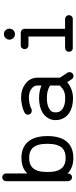

<svg xmlns="http://www.w3.org/2000/svg" viewBox="501 -1175 678 1720"><g transform="rotate(-90 840.0 -315.0)"><path d="M111 -634H112Q126 -634 136 -624Q146 -614 146 -600V-599V-410Q147 -410 147.5 -411Q148 -412 149 -412Q198 -462 285 -462Q372 -462 422 -412Q481 -352 481 -229Q481 -106 423 -47Q373 3 285.5 3Q198 3 148 -47Q148 -47 147.5 -47.5Q147 -48 146 -49V-45V-44Q146 -30 136 -19.5Q126 -9 111.5 -9Q97 -9 87 -19.5Q77 -30 77 -44V-45Q77 -599 77 -599V-600Q77 -614 87 -624Q97 -634 111 -634ZM285 -393Q227 -393 198 -363Q159 -324 159 -229Q159 -134 198 -96Q227 -66 285 -66Q344 -66 373 -96Q412 -135 412 -229.5Q412 -324 373 -363Q343 -393 285 -393Z M828 -465Q897 -465 946 -429Q1004 -387 1004 -319V-227V-117Q1007 -113 1011.5 -106Q1016 -99 1025.5 -84.5Q1035 -70 1041.5 -60.5Q1048 -51 1048 -51Q1054 -42 1054 -31Q1054 -17 1044 -6.5Q1034 4 1019 4Q1000 4 990 -12L964 -52Q901 0 819 0Q742 0 691 -32Q661 -51 642.5 -83Q624 -115 624 -155Q624 -195 644 -226.5Q664 -258 695 -275Q746 -304 819 -304Q883 -304 934 -283V-319Q934 -351 905 -372Q874 -395 828 -395Q799 -395 773.5 -389.5Q748 -384 737 -379L726 -373Q718 -369 708 -369Q694 -369 683.5 -379Q673 -389 673 -403Q673 -424 691 -434Q698 -437 709 -442.5Q720 -448 756 -456.5Q792 -465 828 -465ZM819 -234Q764 -234 729 -215Q710 -204 701.5 -191Q693 -178 693 -155Q693 -113 727.5 -91.5Q762 -70 819 -70Q861 -70 885.5 -82Q910 -94 934 -119V-206Q908 -221 883 -227.5Q858 -234 819 -234Z M1359.5 -604.5Q1374 -619 1394.5 -619Q1415 -619 1429 -604.5Q1443 -590 1443 -569.5Q1443 -549 1429 -534.5Q1415 -520 1394.5 -520Q1374 -520 1359.5 -534.5Q1345 -549 1345 -569.5Q1345 -590 1359.5 -604.5ZM1295 -468H1408Q1422 -468 1432 -458Q1442 -448 1442 -434V-71H1529Q1543 -71 1553.5 -61Q1564 -51 1564 -36.5Q1564 -22 1553.5 -11.5Q1543 -1 1529 -2H1271Q1257 -1 1246.5 -11.5Q1236 -22 1236 -36.5Q1236 -51 1246.5 -61Q1257 -71 1271 -71H1373V-399H1295Q1280 -399 1270 -409Q1260 -419 1260 -433.5Q1260 -448 1270 -458.5Q1280 -469 1295 -468Z"/></g></svg>

Font: Brass Mono
Style: Regular
Weight: 400
Monospace: yes
Version: Version 1.100; ttfautohint (v1.8.3) -l 8 -r 50 -G 200 -x 14 